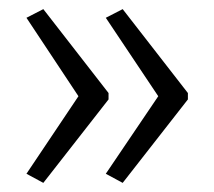

<svg xmlns="http://www.w3.org/2000/svg" viewBox="-20 -482 469 421"><path d="M392 -264 249 -81 212 -101 327 -271 212 -443 249 -462 392 -278ZM218 -264 75 -81 38 -101 152 -271 38 -443 75 -462 218 -278Z"/></svg>

Font: Noto Sans Sinhala UI ExtraCondensed Light
Style: Regular
Weight: 300
Width: 2
Designer: Jelle Bosma - Monotype Design Team
Foundry: Monotype Imaging Inc.
Version: Version 2.006; ttfautohint (v1.8.4.7-5d5b)